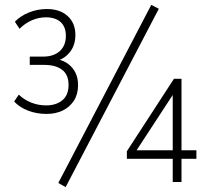

<svg xmlns="http://www.w3.org/2000/svg" viewBox="-20 -746 853 787"><path d="M171 -279Q130 -279 95 -292.5Q60 -306 38 -330L57 -358Q79 -337 108 -325.5Q137 -314 169 -314Q210 -314 235.5 -335Q261 -356 261 -398Q261 -440 234.5 -460Q208 -480 162 -480H102V-514H157Q200 -514 225 -536.5Q250 -559 250 -599Q250 -636 228.5 -655.5Q207 -675 168 -675Q139 -675 111 -663Q83 -651 60 -628L41 -657Q64 -681 99 -695Q134 -709 172 -709Q226 -709 257.5 -680Q289 -651 289 -603Q289 -562 268 -534.5Q247 -507 215 -497V-503Q241 -498 260 -483.5Q279 -469 289.5 -447.5Q300 -426 300 -397Q300 -360 283 -333.5Q266 -307 237 -293Q208 -279 171 -279ZM249 21 219 4 600 -726 631 -710ZM688 0V-95H500V-126L693 -423H724V-130H785V-95H724V0ZM688 -130V-372H698L532 -118V-130Z"/></svg>

Font: Nunito Sans 12pt ExtraLight SemiCondensed
Style: Regular
Weight: 200
Width: 4
Version: Version 3.101;gftools[0.9.27]